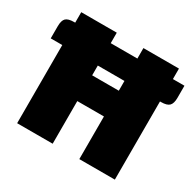

<svg xmlns="http://www.w3.org/2000/svg" viewBox="-153 -780 956 936"><g transform="rotate(30 325.0 -312.5)"><path d="M250 0H50V-625H250ZM400 -625H600V0H400ZM416 -240H234V-385H416ZM-15 -508Q-15 -541 -2 -553.5Q11 -566 44 -566H665V-498Q665 -466 652 -453Q639 -440 606 -440H-15Z"/></g></svg>

Font: Changa ExtraBold
Style: Regular
Weight: 800
Designer: Eduardo Rodriguez Tunni
Foundry: Eduardo Rodriguez Tunni
Version: Version 3.002; ttfautohint (v1.8.2)